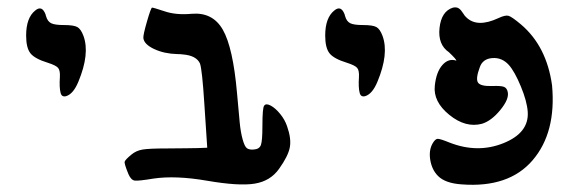

<svg xmlns="http://www.w3.org/2000/svg" viewBox="-20 -753 1587 529"><path d="M147 -497Q143 -512 145 -541Q146 -559 140 -566Q134 -573 112 -580Q76 -591 64 -606Q52 -621 52 -655Q52 -704 77 -724Q96 -740 106 -712Q106 -710 107 -708Q111 -694 121 -689Q131 -684 156 -684Q183 -684 193 -678.5Q203 -673 210 -654Q228 -605 196 -528Q182 -494 162 -488Q150 -485 147 -497Z M403 -261Q361 -254 351 -255.5Q341 -257 334 -273Q322 -302 323.5 -307.5Q325 -313 342 -327Q355 -338 373 -341Q391 -344 439 -344Q463 -344 492.5 -344.5Q522 -345 525 -345L551 -346L543 -467Q537 -561 531 -578Q521 -600 484 -603Q477 -604 468 -604Q432 -605 404.5 -618Q377 -631 375 -648Q374 -656 385 -694Q396 -732 399 -732Q403 -732 433 -722Q465 -711 508 -715Q566 -720 594 -671Q622 -622 633 -497Q638 -441 640.5 -415Q643 -389 648.5 -369Q654 -349 660.5 -344.5Q667 -340 679 -341Q695 -342 699 -354Q703 -366 703 -405Q703 -457 708 -462Q713 -469 726 -462Q739 -455 752 -439Q765 -423 771 -405Q783 -371 778.5 -347Q774 -323 749 -288Q725 -254 681.5 -247Q638 -240 551 -255Q464 -270 403 -261Z M971 -497Q967 -512 969 -541Q970 -559 964 -566Q958 -573 936 -580Q900 -591 888 -606Q876 -621 876 -655Q876 -704 901 -724Q920 -740 930 -712Q930 -710 931 -708Q935 -694 945 -689Q955 -684 980 -684Q1007 -684 1017 -678.5Q1027 -673 1034 -654Q1052 -605 1020 -528Q1006 -494 986 -488Q974 -485 971 -497Z M1252 -245Q1207 -248 1187 -268Q1170 -285 1165.5 -312Q1161 -339 1172 -358Q1179 -370 1185.5 -370.5Q1192 -371 1219 -360Q1296 -330 1367 -358.5Q1438 -387 1434 -445Q1432 -474 1415 -515Q1398 -556 1382 -574Q1363 -595 1336.5 -593Q1310 -591 1302 -568Q1290 -536 1297 -525.5Q1304 -515 1336 -516Q1361 -517 1369 -513.5Q1377 -510 1379 -499Q1383 -480 1358.5 -450Q1334 -420 1308 -412Q1263 -400 1218 -436.5Q1173 -473 1178 -517Q1182 -555 1199 -574Q1216 -593 1237 -586Q1239 -588 1217 -609Q1186 -630 1191 -676Q1196 -722 1228 -732Q1238 -734 1244 -730Q1250 -726 1255.5 -717Q1261 -708 1265 -705Q1295 -676 1353 -703Q1372 -712 1381 -709.5Q1390 -707 1415 -686Q1486 -626 1501 -518Q1513 -388 1447.5 -311.5Q1382 -235 1252 -245Z"/></svg>

Font: Noam
Style: Regular
Weight: 400
Version: Version 1.1